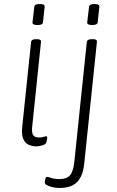

<svg xmlns="http://www.w3.org/2000/svg" viewBox="-20 -719 581 951"><path d="M159 6Q141 6 123 -1.5Q105 -9 95.5 -30Q86 -51 90 -90L134 -511Q135 -518 141 -521.5Q147 -525 158 -525H162Q174 -525 179 -521.5Q184 -518 183 -511L139 -87Q137 -62 144 -50Q151 -38 174 -38Q188 -38 196 -41Q204 -44 209 -44Q211 -44 212.5 -42Q214 -40 214 -37Q214 -33 213 -28.5Q212 -24 211 -19.5Q210 -15 208 -10Q205 -5 196.5 -1.5Q188 2 177.5 4Q167 6 159 6ZM166 -595Q152 -595 146 -598.5Q140 -602 141 -609L150 -685Q150 -691 156.5 -695Q163 -699 177 -699Q191 -699 196.5 -695.5Q202 -692 201 -685L193 -609Q193 -603 186.5 -599Q180 -595 166 -595ZM274 212Q259 212 242 208.5Q225 205 213.5 199Q202 193 202 186Q202 183 202.5 178Q203 173 204 168.5Q205 164 207 160.5Q209 157 212 157Q220 157 234.5 162.5Q249 168 275 168Q311 168 327 149Q343 130 348 84L410 -511Q412 -525 434 -525H440Q452 -525 456.5 -521.5Q461 -518 460 -511L398 84Q394 130 379.5 158Q365 186 339.5 199Q314 212 274 212ZM437 -595Q423 -595 417 -598.5Q411 -602 412 -609L421 -685Q421 -691 427.5 -695Q434 -699 448 -699Q462 -699 467.5 -695.5Q473 -692 472 -685L464 -609Q464 -603 457.5 -599Q451 -595 437 -595Z"/></svg>

Font: Asap ExtraLight
Style: Italic
Weight: 250
Italic angle: -6°
Version: Version 3.001